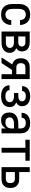

<svg xmlns="http://www.w3.org/2000/svg" viewBox="1462 -2030 576 3540"><g transform="rotate(90 1750.0 -260.0)"><path d="M247 8Q220 8 193.5 2.5Q167 -3 143.5 -16Q120 -29 102 -49.5Q84 -70 73 -95Q62 -120 58 -146.5Q54 -173 54 -200V-320Q54 -347 58 -373.5Q62 -400 73 -425Q84 -450 102 -470.5Q120 -491 143.5 -504Q167 -517 193.5 -522.5Q220 -528 247 -528Q273 -528 298 -523.5Q323 -519 345.5 -508Q368 -497 386 -479Q404 -461 416 -439Q428 -417 434 -392.5Q440 -368 440 -342V-341H350V-342Q350 -362 343.5 -382.5Q337 -403 323 -418.5Q309 -434 288.5 -441Q268 -448 247 -448Q224 -448 202 -438Q180 -428 167 -409Q154 -390 149 -366.5Q144 -343 144 -320V-200Q144 -177 149 -153.5Q154 -130 167 -111Q180 -92 202 -82Q224 -72 247 -72Q268 -72 288.5 -79Q309 -86 323 -101.5Q337 -117 343.5 -137.5Q350 -158 350 -178V-179H440V-178Q440 -152 434 -127.5Q428 -103 416 -81Q404 -59 386 -41Q368 -23 345.5 -12Q323 -1 298 3.5Q273 8 247 8Z M562 0V-520H758Q779 -520 800 -517Q821 -514 840.5 -506.5Q860 -499 877 -486.5Q894 -474 905.5 -456.5Q917 -439 922.5 -418.5Q928 -398 928 -377Q928 -361 924.5 -345Q921 -329 913 -315Q905 -301 893 -290Q881 -279 867 -272Q886 -265 902.5 -253.5Q919 -242 931 -226.5Q943 -211 948.5 -191.5Q954 -172 954 -152Q954 -129 947.5 -106Q941 -83 926.5 -64.5Q912 -46 892 -33Q872 -20 850 -12.5Q828 -5 804.5 -2.5Q781 0 758 0ZM652 -309H758Q773 -309 787.5 -312Q802 -315 814 -323.5Q826 -332 832 -346Q838 -360 838 -375Q838 -390 831.5 -403.5Q825 -417 813.5 -425.5Q802 -434 787.5 -437Q773 -440 758 -440H652ZM652 -80H758Q770 -80 782 -81Q794 -82 806 -85.5Q818 -89 829 -94.5Q840 -100 848 -109Q856 -118 860 -130Q864 -142 864 -154Q864 -172 854.5 -188.5Q845 -205 829 -214Q813 -223 794.5 -226Q776 -229 758 -229H652Z M1038 0 1168 -198Q1142 -205 1119.5 -219.5Q1097 -234 1081.5 -255.5Q1066 -277 1060 -303.5Q1054 -330 1054 -357Q1054 -379 1058 -401Q1062 -423 1072 -442.5Q1082 -462 1098 -477.5Q1114 -493 1134 -502.5Q1154 -512 1176 -516Q1198 -520 1220 -520H1438V0H1348V-193H1269L1149 -10L1142 0ZM1348 -273V-440H1220Q1204 -440 1188.5 -434.5Q1173 -429 1162.5 -416.5Q1152 -404 1148 -388.5Q1144 -373 1144 -357Q1144 -341 1148 -325Q1152 -309 1162.5 -297Q1173 -285 1188.5 -279Q1204 -273 1220 -273Z M1753 8Q1729 8 1705.5 5Q1682 2 1659.5 -5.5Q1637 -13 1617 -26Q1597 -39 1582 -58Q1567 -77 1559.5 -100Q1552 -123 1552 -146V-147H1642Q1642 -128 1653 -112Q1664 -96 1680.5 -87Q1697 -78 1715.5 -75Q1734 -72 1753 -72Q1772 -72 1791.5 -75.5Q1811 -79 1827.5 -88.5Q1844 -98 1854 -115.5Q1864 -133 1864 -153Q1864 -166 1859.5 -178.5Q1855 -191 1846 -200Q1837 -209 1825.5 -215Q1814 -221 1801.5 -224.5Q1789 -228 1776 -229Q1763 -230 1750 -230H1694V-310H1750Q1761 -310 1772.5 -311Q1784 -312 1794.5 -315Q1805 -318 1815 -323.5Q1825 -329 1833 -337Q1841 -345 1844.5 -356Q1848 -367 1848 -378Q1848 -394 1839.5 -409.5Q1831 -425 1817 -433.5Q1803 -442 1786 -445Q1769 -448 1753 -448Q1736 -448 1720 -445Q1704 -442 1690 -433.5Q1676 -425 1667 -410.5Q1658 -396 1658 -379H1568V-381Q1568 -403 1575 -424.5Q1582 -446 1595 -464Q1608 -482 1626.5 -494.5Q1645 -507 1665.5 -514.5Q1686 -522 1708.5 -525Q1731 -528 1753 -528Q1775 -528 1797.5 -525Q1820 -522 1841 -514.5Q1862 -507 1880.5 -494Q1899 -481 1912.5 -463Q1926 -445 1932 -423Q1938 -401 1938 -379Q1938 -362 1934 -345Q1930 -328 1920.5 -314Q1911 -300 1897 -289.5Q1883 -279 1868 -272Q1886 -264 1903 -253Q1920 -242 1932 -226Q1944 -210 1949 -190.5Q1954 -171 1954 -151Q1954 -127 1947 -103.5Q1940 -80 1925.5 -60.5Q1911 -41 1891 -27.5Q1871 -14 1848 -6Q1825 2 1801 5Q1777 8 1753 8Z M2197 8Q2178 8 2158 4.5Q2138 1 2121 -8.5Q2104 -18 2090.5 -33Q2077 -48 2069 -66Q2061 -84 2057.5 -103.5Q2054 -123 2054 -142Q2054 -168 2060.5 -193.5Q2067 -219 2083 -239.5Q2099 -260 2121 -274Q2143 -288 2167.5 -296Q2192 -304 2217.5 -307Q2243 -310 2269 -310H2348V-355Q2348 -375 2341.5 -393.5Q2335 -412 2320.5 -425Q2306 -438 2287 -443Q2268 -448 2249 -448Q2231 -448 2213.5 -444.5Q2196 -441 2181.5 -431Q2167 -421 2158.5 -404.5Q2150 -388 2150 -370H2060V-371Q2060 -394 2066.5 -416.5Q2073 -439 2086 -458Q2099 -477 2118 -491Q2137 -505 2158.5 -513.5Q2180 -522 2202.5 -525Q2225 -528 2249 -528Q2273 -528 2297 -524.5Q2321 -521 2343.5 -511.5Q2366 -502 2384.5 -486Q2403 -470 2415.5 -449Q2428 -428 2433 -404Q2438 -380 2438 -355V0H2348V-83Q2338 -62 2322.5 -44Q2307 -26 2287 -14Q2267 -2 2244 3Q2221 8 2197 8ZM2233 -72Q2255 -72 2277 -78Q2299 -84 2316 -99Q2333 -114 2340.5 -136Q2348 -158 2348 -180V-230H2269Q2255 -230 2241 -229Q2227 -228 2213.5 -224.5Q2200 -221 2187.5 -215.5Q2175 -210 2164.5 -200.5Q2154 -191 2149 -178Q2144 -165 2144 -151Q2144 -134 2150.5 -118Q2157 -102 2169.5 -91Q2182 -80 2199 -76Q2216 -72 2233 -72Z M2705 0V-440H2556V-520H2944V-440H2795V0Z M3062 0V-520H3152V-326H3280Q3302 -326 3324 -322.5Q3346 -319 3366 -309Q3386 -299 3402 -283.5Q3418 -268 3428 -248.5Q3438 -229 3442 -207Q3446 -185 3446 -163Q3446 -141 3442 -119Q3438 -97 3428 -77.5Q3418 -58 3402 -42.5Q3386 -27 3366 -17Q3346 -7 3324 -3.5Q3302 0 3280 0ZM3280 -80Q3296 -80 3311.5 -85.5Q3327 -91 3337.5 -103Q3348 -115 3352 -131Q3356 -147 3356 -163Q3356 -179 3352 -195Q3348 -211 3337.5 -223Q3327 -235 3311.5 -240.5Q3296 -246 3280 -246H3152V-80Z"/></g></svg>

Font: Iosevka Curly Medium
Style: Regular
Weight: 500
Monospace: yes
Designer: Belleve Invis
Foundry: Belleve Invis
Version: Version 22.1.2; ttfautohint (v1.8.4)